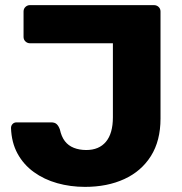

<svg xmlns="http://www.w3.org/2000/svg" viewBox="-20 -720 711 750"><path d="M312 10Q255 10 203.5 -4.5Q152 -19 112 -48Q72 -77 48.5 -120Q25 -163 23 -220Q23 -229 29 -235.5Q35 -242 45 -242H180Q194 -242 201.5 -235Q209 -228 214 -214Q220 -186 233.5 -168.5Q247 -151 268.5 -142.5Q290 -134 317 -134Q367 -134 394 -166.5Q421 -199 421 -262V-551H97Q87 -551 79.5 -558Q72 -565 72 -576V-675Q72 -686 79.5 -693Q87 -700 97 -700H581Q592 -700 599.5 -693Q607 -686 607 -675V-257Q607 -170 569.5 -110.5Q532 -51 465.5 -20.5Q399 10 312 10Z"/></svg>

Font: DVN-Rubik
Style: Bold
Weight: 700
Designer: Hubert and Fischer
Foundry: Hubert & Fischer
Version: Version 2.102